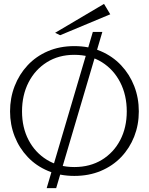

<svg xmlns="http://www.w3.org/2000/svg" viewBox="-20 -903 768 991"><path d="M459.1 -738.1H508.2L270 67.9H221ZM363.6 5Q289.3 5 228 -20.8Q166.6 -46.6 123 -92.7Q79.3 -138.8 55.6 -199.2Q31.9 -259.6 31.9 -328Q31.9 -397.4 55.5 -458.4Q79.1 -519.4 122.6 -566Q166.1 -612.6 227.2 -638.8Q288.2 -665 363.7 -665Q439.2 -665 500.3 -638.8Q561.4 -612.6 605.2 -566Q649 -519.4 672.8 -458.6Q696.5 -397.8 696.5 -327.8Q696.5 -258.8 672.8 -198.4Q649 -138 605.4 -92.3Q561.7 -46.6 500.3 -20.8Q438.8 5 363.6 5ZM363.6 -40.8Q445 -40.8 506 -78.2Q567 -115.6 600.6 -180.2Q634.3 -244.9 634.3 -328Q634.3 -412 600.5 -477.9Q566.8 -543.7 506.1 -581.9Q445.3 -620 363.4 -620Q283.1 -620 222.1 -581.9Q161.1 -543.7 127.4 -477.9Q93.7 -412 93.7 -328Q93.7 -244.9 127.5 -180.2Q161.3 -115.6 222 -78.2Q282.7 -40.8 363.6 -40.8ZM290.5 -721.2 264.4 -733.6 516.9 -882.9 549.1 -829.2Z"/></svg>

Font: Panamera Thin
Style: Regular
Weight: 100
Designer: Bastien Sozeau
Foundry: NBR — Bastien Sozeau
Version: Version 3.003;gftools[0.9.33]